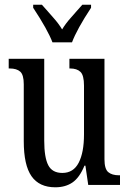

<svg xmlns="http://www.w3.org/2000/svg" viewBox="-20 -786 550 816"><path d="M81 -186V-428Q81 -468 66 -481.5Q51 -495 21 -495H17V-536H168V-188Q168 -117 185 -84Q202 -51 245 -51Q292 -51 314.5 -94.5Q337 -138 337 -215V-422Q337 -466 322 -480.5Q307 -495 278 -495H275V-536H424V-109Q424 -68 440 -54.5Q456 -41 486 -41H490V0H355L343 -82H339Q318 -31 288 -10.5Q258 10 215 10Q147 10 114 -37Q81 -84 81 -186ZM121 -753V-766H158L182 -739Q185 -735 207 -710.5Q229 -686 244 -661Q259 -686 281 -710.5Q303 -735 306 -739L330 -766H367V-753Q307 -662 286 -606H203Q183 -659 121 -753Z"/></svg>

Font: Noto Serif Cond
Style: Regular
Weight: 400
Width: 3
Designer: Monotype Design Team
Foundry: Monotype Imaging Inc.
Version: Version 1.001